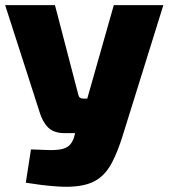

<svg xmlns="http://www.w3.org/2000/svg" viewBox="-21 -710 653 744"><path d="M612 -690 454 -183Q435 -122 413 -80Q391 -38 358 -15.5Q325 7 272 12Q245 15 209 13Q173 11 138 6.5Q103 2 79 -2L99 -131Q141 -129 170 -128.5Q199 -128 217.5 -132Q236 -136 247 -146Q258 -156 265 -175L287 -256L316 -324L420 -690ZM192 -690 283 -341Q286 -328 301 -328H339L390 -194H231Q187 -194 165 -216.5Q143 -239 132 -277L-1 -690Z"/></svg>

Font: Exo 2 ExtraBold
Style: Regular
Weight: 800
Designer: Natanael Gama
Foundry: Natanael Gama
Version: Version 2.010